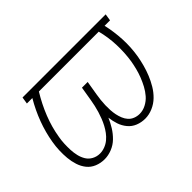

<svg xmlns="http://www.w3.org/2000/svg" viewBox="-98 -754 996 996"><g transform="rotate(-45 400.0 -256.0)"><path d="M498 8Q470 8 445 -2Q420 -12 403 -32.5Q386 -53 377.5 -78.5Q369 -104 366 -131Q355 -105 339.5 -80Q324 -55 303 -34.5Q282 -14 254.5 -3Q227 8 200 8Q171 8 145.5 -2.5Q120 -13 103.5 -33.5Q87 -54 78.5 -80.5Q70 -107 67.5 -134.5Q65 -162 66 -190.5Q67 -219 72 -248Q82 -308 104 -367Q126 -426 159 -482H119L125 -520H735L729 -482H689Q702 -426 705 -366.5Q708 -307 698 -247Q693 -219 685.5 -191.5Q678 -164 667 -137Q656 -110 640.5 -84Q625 -58 603.5 -37Q582 -16 554 -4Q526 8 498 8ZM204 -30Q222 -30 240.5 -37Q259 -44 274 -56.5Q289 -69 300.5 -84.5Q312 -100 321 -117Q330 -134 337 -152Q344 -170 349.5 -188Q355 -206 359 -224Q363 -242 366 -260L379 -338H421L408 -260Q405 -242 403 -224Q401 -206 400.5 -188Q400 -170 401 -152Q402 -134 405.5 -117Q409 -100 415.5 -84Q422 -68 433 -55.5Q444 -43 460.5 -36.5Q477 -30 495 -30Q519 -30 542 -42Q565 -54 581.5 -73Q598 -92 610 -114.5Q622 -137 631 -160Q640 -183 646 -206.5Q652 -230 656 -253Q665 -312 662.5 -370Q660 -428 646 -482H207Q172 -425 148 -364.5Q124 -304 114 -242Q110 -220 109 -197Q108 -174 109 -152Q110 -130 115 -108.5Q120 -87 131 -69Q142 -51 161.5 -40.5Q181 -30 204 -30Z"/></g></svg>

Font: Iosevka Aile Extralight
Style: Italic
Weight: 200
Italic angle: -9°
Designer: Belleve Invis
Foundry: Belleve Invis
Version: Version 31.1.0; ttfautohint (v1.8.4)